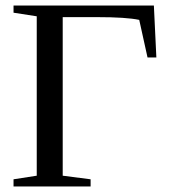

<svg xmlns="http://www.w3.org/2000/svg" viewBox="-20 -675 618 695"><path d="M308 0H29V-26L113 -39V-616L29 -629V-655H537L546 -467H514L484 -603Q437 -613 331 -613H207V-39L308 -26Z"/></svg>

Font: Libra Serif Modern
Style: Regular
Weight: 400
Designer: Stefan Peev, Context Ltd
Foundry: Stefan Peev, Context Ltd
Version: Version 1.000